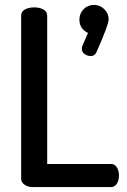

<svg xmlns="http://www.w3.org/2000/svg" viewBox="-20 -761 517 781"><path d="M422 -682Q422 -661 372 -548Q365 -533 349 -533Q336 -533 324.5 -541Q313 -549 313 -562Q313 -570 315 -574L338 -627Q303 -644 303 -681Q303 -706 320 -723.5Q337 -741 362 -741Q387 -741 404.5 -723.5Q422 -706 422 -682ZM432 0H113Q94 0 80 -9.5Q66 -19 66 -35V-697Q66 -714 81.5 -722.5Q97 -731 119 -731Q141 -731 156.5 -722.5Q172 -714 172 -697V-94H432Q447 -94 455.5 -80Q464 -66 464 -47Q464 -28 455.5 -14Q447 0 432 0Z"/></svg>

Font: Dosis
Style: SemiBold
Weight: 600
Designer: Edgar Tolentino, Pablo Impallari, Igino Marini
Foundry: Edgar Tolentino, Pablo Impallari, Igino Marini
Version: Version 1.007